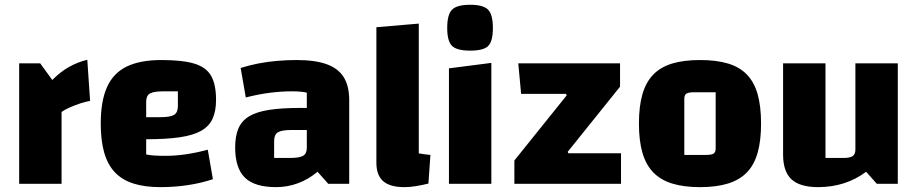

<svg xmlns="http://www.w3.org/2000/svg" viewBox="-20 -763 3806 797"><path d="M146.9 -500 197.1 -430.9Q229.9 -464.3 265.7 -484.6Q301.5 -505 342.4 -515L354 -344Q337.5 -341.8 313.9 -334Q290.3 -326.2 269.2 -316.8Q248 -307.5 235.6 -298.3V0H59.6V-500Z M646.2 13.8Q580.8 13.8 533.7 -1.2Q486.6 -16.3 456.7 -47.9Q426.8 -79.6 412.5 -129.7Q398.2 -179.8 398.2 -250Q398.2 -343.7 424.4 -401.8Q450.6 -460 506.3 -486.9Q561.9 -513.8 650.2 -513.8Q737.6 -513.8 786.8 -498.9Q836 -484 856.4 -448.1Q876.8 -412.2 876.8 -348.6Q876.8 -301.9 862.5 -270.4Q848.2 -238.9 815.2 -220.1Q782.2 -201.4 726.3 -193.2Q670.3 -185 586.8 -185H556.8V-276.6H645.8Q687.2 -276.6 702.8 -286.4Q718.4 -296.1 718.4 -322.5V-383.9H659.2Q618 -383.9 602.4 -375Q586.8 -366 586.8 -341.1V-121.8Q601.2 -118.8 619.7 -117.5Q638.3 -116.1 665.7 -116.1Q708 -116.1 751.1 -122.4Q794.3 -128.6 842.5 -141.6L863.8 -19.2Q815.4 -3 760.2 5.4Q704.9 13.8 646.2 13.8Z M1125.9 13.8Q1037.1 13.8 996.6 -25.6Q956.2 -65.1 956.2 -151.4Q956.2 -198.1 969.6 -229.6Q983 -261.1 1013.7 -279.9Q1044.3 -298.6 1096.6 -306.8Q1148.9 -315 1227.2 -315H1283.6V-223.4H1189.8Q1148.8 -223.4 1133.4 -213.6Q1117.9 -203.9 1117.9 -177.5V-107.3H1182Q1222.9 -107.3 1238.2 -116.2Q1253.6 -125.2 1253.6 -150.1V-378.2Q1233.3 -383.9 1191.4 -383.9Q1147.8 -383.9 1100.2 -377.9Q1052.7 -371.9 1000.3 -358.4L979 -480.8Q1013.8 -492 1051.8 -499.4Q1089.7 -506.8 1130.1 -510.3Q1170.6 -513.8 1210.6 -513.8Q1287.8 -513.8 1335.9 -496.5Q1384 -479.2 1406.8 -442.6Q1429.6 -406 1429.6 -347.2V0H1342.6L1298.1 -50Q1261.3 -19 1217.4 -2.6Q1173.6 13.8 1125.9 13.8Z M1718.4 -126.4Q1732 -123.9 1744.1 -122.4Q1756.2 -120.9 1766.7 -119.9L1758.4 -1Q1730.8 5.8 1705.8 9.8Q1680.8 13.8 1658.2 13.8Q1599.2 13.8 1570.8 -10.8Q1542.4 -35.4 1542.4 -87V-650L1718.4 -665Z M1843.6 -479.3 2019.6 -501.9V0H1843.6ZM1931.8 -552.8Q1876.6 -552.8 1856.5 -572.4Q1836.4 -592 1836.4 -647Q1836.4 -702.9 1856.6 -723Q1876.8 -743.2 1932.1 -743.2Q1985.8 -743.2 2005.9 -723Q2026 -702.7 2026 -646.7Q2026 -592.2 2006.8 -572.5Q1987.6 -552.8 1931.8 -552.8Z M2332.5 -367.3 2329.3 -373.3H2143.2L2131.4 -500H2553.8V-403.2L2336.5 -132.7L2339.5 -126.7H2557.9V0H2115.2V-96.8Z M2885.7 13.8Q2818.4 13.8 2770.2 -1.1Q2722 -16 2691.5 -47.6Q2661.1 -79.1 2646.6 -129.4Q2632.2 -179.6 2632.2 -250Q2632.2 -321.2 2646.6 -371.4Q2661.1 -421.6 2691.5 -453.2Q2722 -484.7 2770.2 -499.3Q2818.4 -513.8 2885.7 -513.8Q2954 -513.8 3002.2 -499.3Q3050.4 -484.7 3080.7 -453.2Q3111 -421.6 3125.1 -371.5Q3139.2 -321.4 3139.2 -250Q3139.2 -179.6 3125.1 -129.4Q3111 -79.1 3080.6 -47.6Q3050.1 -16 3001.9 -1.1Q2953.7 13.8 2885.7 13.8ZM2820.6 -119.9H2909.6Q2934.1 -119.9 2942.4 -125.6Q2950.8 -131.4 2950.8 -147.2V-380.1H2861.7Q2838.3 -380.1 2829.4 -374.4Q2820.6 -368.6 2820.6 -352.8Z M3706.8 -500V0H3619.8L3575.3 -50Q3533 -18.2 3482.9 -2.2Q3432.7 13.8 3376.3 13.8Q3300.7 13.8 3265.6 -18.5Q3230.6 -50.9 3230.6 -121.6V-500H3406.6V-107.3H3480.8Q3508.8 -107.3 3519.8 -115.1Q3530.8 -122.9 3530.8 -142.5V-500Z"/></svg>

Font: Changa
Style: Regular
Weight: 400
Designer: Eduardo Rodriguez Tunni
Foundry: Eduardo Rodriguez Tunni
Version: Version 3.003